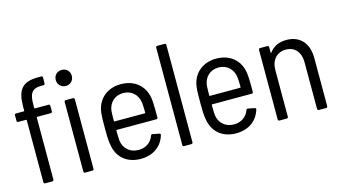

<svg xmlns="http://www.w3.org/2000/svg" viewBox="-81 -998 2296 1295"><g transform="rotate(-15 1067.0 -351.0)"><path d="M405 -710C373 -710 349 -687 349 -654C349 -622 373 -598 405 -598C437 -598 461 -622 461 -654C461 -687 438 -710 405 -710ZM90 -538V-510C90 -508 88 -506 86 -506H32C26 -506 22 -502 22 -496V-457C22 -451 26 -447 32 -447H86C88 -447 90 -445 90 -443V-10C90 -4 94 0 100 0H150C156 0 160 -4 160 -10V-443C160 -445 162 -447 164 -447H259C265 -447 269 -451 269 -457V-496C269 -502 265 -506 259 -506H164C162 -506 160 -508 160 -510V-535C160 -608 178 -642 243 -642H260C266 -642 270 -645 270 -652L271 -693C271 -699 267 -703 261 -703H239C127 -703 90 -654 90 -538ZM379 0H430C436 0 440 -4 440 -10V-496C440 -502 436 -506 430 -506H379C373 -506 369 -502 369 -496V-10C369 -4 373 0 379 0Z M768 -54C707 -54 665 -93 658 -150C657 -169 656 -193 656 -219C656 -222 658 -223 660 -223H936C942 -223 946 -227 946 -233C946 -278 946 -321 943 -354C935 -448 869 -514 764 -514C668 -514 600 -453 589 -365C585 -333 585 -295 585 -253C585 -209 585 -170 592 -135C606 -49 669 8 767 8C854 8 916 -38 938 -112C940 -118 937 -123 931 -124L885 -133C879 -134 875 -132 873 -126C858 -83 820 -54 768 -54ZM765 -452C824 -452 865 -412 872 -355C874 -335 875 -311 875 -286C875 -283 873 -282 871 -282H660C658 -282 656 -283 656 -286C656 -311 657 -335 658 -356C665 -412 705 -452 765 -452Z M1070 0H1121C1127 0 1131 -4 1131 -10V-690C1131 -696 1127 -700 1121 -700H1070C1064 -700 1060 -696 1060 -690V-10C1060 -4 1064 0 1070 0Z M1434 -54C1373 -54 1331 -93 1324 -150C1323 -169 1322 -193 1322 -219C1322 -222 1324 -223 1326 -223H1602C1608 -223 1612 -227 1612 -233C1612 -278 1612 -321 1609 -354C1601 -448 1535 -514 1430 -514C1334 -514 1266 -453 1255 -365C1251 -333 1251 -295 1251 -253C1251 -209 1251 -170 1258 -135C1272 -49 1335 8 1433 8C1520 8 1582 -38 1604 -112C1606 -118 1603 -123 1597 -124L1551 -133C1545 -134 1541 -132 1539 -126C1524 -83 1486 -54 1434 -54ZM1431 -452C1490 -452 1531 -412 1538 -355C1540 -335 1541 -311 1541 -286C1541 -283 1539 -282 1537 -282H1326C1324 -282 1322 -283 1322 -286C1322 -311 1323 -335 1324 -356C1331 -412 1371 -452 1431 -452Z M1921 -513C1872 -513 1829 -496 1802 -457C1799 -454 1797 -456 1797 -459V-496C1797 -502 1793 -506 1787 -506H1736C1730 -506 1726 -502 1726 -496V-10C1726 -4 1730 0 1736 0H1787C1793 0 1797 -4 1797 -10V-335C1797 -406 1838 -451 1901 -451C1962 -451 2001 -407 2001 -337V-10C2001 -4 2005 0 2011 0H2062C2068 0 2072 -4 2072 -10V-347C2072 -450 2015 -513 1921 -513Z"/></g></svg>

Font: Barlow Semi Condensed
Style: Regular
Weight: 400
Width: 4
Designer: Jeremy Tribby
Foundry: Tribby Type
Version: Version 1.422;hotconv 1.0.109;makeotfexe 2.5.65596